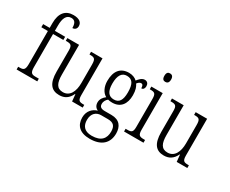

<svg xmlns="http://www.w3.org/2000/svg" viewBox="-142 -1245 2341 1958"><g transform="rotate(30 1028.0 -265.5)"><path d="M26 0H269V-32H232C187 -32 167 -40 167 -108V-499H288V-536H167V-598C167 -682 190 -735 248 -735C295 -735 307 -697 307 -650C337 -650 355 -670 355 -699C355 -742 323 -771 252 -771C159 -771 106 -710 106 -593V-536H29V-499H106V-108C106 -40 86 -32 42 -32H26Z M531 10C594 10 638 -19 667 -81H671L679 0H804V-32H797C747 -32 728 -38 728 -104V-536H593V-504H598C650 -504 667 -497 667 -426V-210C667 -111 630 -35 549 -35C476 -35 452 -88 452 -186V-536H314V-504H321C372 -504 390 -497 390 -434V-185C390 -47 439 10 531 10Z M1024 240C1163 240 1232 169 1232 59C1232 -22 1193 -82 1095 -82H1018C976 -82 953 -95 953 -130C953 -163 970 -185 988 -200C999 -196 1024 -194 1038 -194C1136 -194 1185 -262 1185 -364C1185 -424 1171 -460 1153 -486C1169 -505 1181 -514 1197 -514C1216 -514 1223 -497 1223 -469C1247 -469 1258 -488 1258 -514C1258 -540 1243 -563 1212 -563C1176 -563 1150 -529 1133 -509C1113 -529 1079 -544 1038 -544C938 -544 885 -479 885 -361C885 -295 913 -236 959 -212C931 -191 908 -162 908 -123C908 -82 930 -61 953 -50C903 -36 850 7 850 89C850 182 906 240 1024 240ZM1036 -230C974 -230 943 -274 943 -364C943 -462 976 -507 1034 -507C1097 -507 1126 -466 1126 -365C1126 -272 1098 -230 1036 -230ZM1026 203C934 203 904 151 904 86C904 8 951 -27 1006 -27H1084C1150 -27 1178 0 1178 68C1178 146 1138 203 1026 203Z M1402 -648C1424 -648 1442 -660 1442 -698C1442 -736 1424 -748 1402 -748C1379 -748 1363 -736 1363 -698C1363 -660 1379 -648 1402 -648ZM1291 0H1520V-32H1506C1455 -32 1437 -40 1437 -106V-536H1303V-504H1311C1359 -504 1376 -496 1376 -431V-103C1376 -39 1358 -32 1307 -32H1291Z M1763 10C1826 10 1870 -19 1899 -81H1903L1911 0H2036V-32H2029C1979 -32 1960 -38 1960 -104V-536H1825V-504H1830C1882 -504 1899 -497 1899 -426V-210C1899 -111 1862 -35 1781 -35C1708 -35 1684 -88 1684 -186V-536H1546V-504H1553C1604 -504 1622 -497 1622 -434V-185C1622 -47 1671 10 1763 10Z"/></g></svg>

Font: Noto Serif Myanmar Condensed Light
Style: Regular
Weight: 300
Width: 3
Designer: Ben Mitchell and the Monotype Design Team
Foundry: Monotype Imaging Inc.
Version: Version 2.106